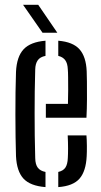

<svg xmlns="http://www.w3.org/2000/svg" viewBox="-20 -777 424 804"><path d="M47 -123Q46 -159 45.2 -203.8Q44.5 -248.5 44.5 -296.5Q44.5 -344.5 45 -390.8Q45.5 -437 47 -476Q50 -540 79 -570.8Q108 -601.5 170.5 -606.5V-543Q147.5 -538.5 137.8 -524.2Q128 -510 127.5 -486Q126 -440 125.5 -394.2Q125 -348.5 125 -302.8Q125 -257 125.5 -210.2Q126 -163.5 127.5 -115Q128 -88 138.5 -74.5Q149 -61 170.5 -57V6.5Q106.5 1.5 78.2 -29.2Q50 -60 47 -123ZM224 6.5V-57Q244.5 -61.5 253.8 -75.2Q263 -89 264 -115.5Q265 -130.5 265 -156Q265 -181.5 263.5 -210H342Q343.5 -193 343.8 -166Q344 -139 343 -123Q340 -60 313 -29Q286 2 224 6.5ZM172 -284V-342H264.5Q265.5 -371 265.5 -400.8Q265.5 -430.5 265.2 -453.5Q265 -476.5 264 -486Q263 -512 253 -525.2Q243 -538.5 224 -543V-606.5Q285.5 -601.5 313 -570.5Q340.5 -539.5 343 -478.5Q343.5 -467.5 344 -435Q344.5 -402.5 344.2 -361.8Q344 -321 342 -284ZM158 -640 76.5 -757H140L220 -640Z"/></svg>

Font: Big Shoulders Stencil Text Thin
Style: Regular
Weight: 400
Version: Version 2.001